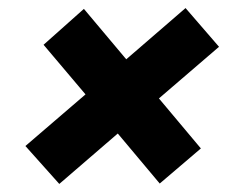

<svg xmlns="http://www.w3.org/2000/svg" viewBox="-20 -588 601 476"><path d="M127 -132 43 -226 192 -354 88 -477 188 -566 293 -441 440 -568 523 -472 374 -344 478 -220 376 -133 272 -257Z"/></svg>

Font: MuseoModerno
Style: Bold Italic
Weight: 700
Italic angle: -9°
Designer: Pablo Cosgaya, Héctor Gatti, Marcela Romero, and the Authors of The MuseoModerno Project.
Foundry: Omnibus-Type Team
Version: Version 1.003